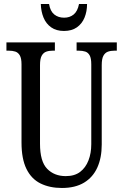

<svg xmlns="http://www.w3.org/2000/svg" viewBox="-20 -925 613 955"><path d="M288 10Q227 10 181.5 -12.5Q136 -35 111.5 -85Q87 -135 87 -216V-605Q87 -635 78.5 -649.5Q70 -664 56 -668.5Q42 -673 23 -673H12V-714H253V-673H243Q224 -673 210 -668Q196 -663 187.5 -648Q179 -633 179 -601V-210Q179 -122 214.5 -85.5Q250 -49 307 -49Q351 -49 378.5 -70Q406 -91 420 -127Q434 -163 434 -208V-605Q434 -635 426 -649.5Q418 -664 404 -668.5Q390 -673 371 -673H361V-714H561V-673H550Q531 -673 517 -668Q503 -663 494.5 -648Q486 -633 486 -601V-206Q486 -140 464 -91.5Q442 -43 398 -16.5Q354 10 288 10ZM298 -771Q260 -771 234.5 -789Q209 -807 196.5 -837.5Q184 -868 183 -905H224Q230 -869 250 -853Q270 -837 299 -837Q327 -837 346.5 -853Q366 -869 373 -905H413Q413 -868 400.5 -837.5Q388 -807 362.5 -789Q337 -771 298 -771Z"/></svg>

Font: Noto Serif ExtraCondensed
Style: Regular
Weight: 400
Width: 2
Designer: Monotype Design Team
Foundry: Monotype Imaging Inc.
Version: Version 2.013